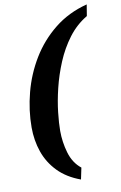

<svg xmlns="http://www.w3.org/2000/svg" viewBox="-99 -826 640 1018"><g transform="rotate(-10 221.5 -316.5)"><path d="M252 138Q178 111 131.5 63Q85 15 63.5 -47Q42 -109 42 -179Q42 -271 66.5 -365Q91 -459 141 -541.5Q191 -624 266.5 -684.5Q342 -745 443 -771L433 -710Q374 -675 332 -619Q290 -563 262 -496Q234 -429 217.5 -361Q201 -293 194.5 -234Q188 -175 188 -135Q188 -75 205 -16.5Q222 42 265 76Z"/></g></svg>

Font: Noto Serif Tamil SemiCondensed
Style: Bold Italic
Weight: 700
Width: 4
Italic angle: -12°
Designer: Indian Type Foundry, Tom Grace, and the Monotype Design Team
Foundry: Monotype Imaging Inc.
Version: Version 2.003; ttfautohint (v1.8.4.7-5d5b)